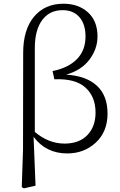

<svg xmlns="http://www.w3.org/2000/svg" viewBox="-20 -823 654 1047"><path d="M169.9 -560.5V-103.5Q245.1 -40 332 -40Q412.1 -40 456.5 -86.4Q501 -132.8 501 -209Q501 -295.9 445.8 -345.7Q390.6 -395.5 276.4 -390.6L266.6 -435.5Q353.5 -453.1 399.9 -501Q446.3 -548.8 446.3 -624Q446.3 -691.4 413.1 -729.5Q379.9 -767.6 321.3 -767.6Q250 -767.6 210 -713.4Q169.9 -659.2 169.9 -560.5ZM105.5 -4.9 106.4 -535.2Q106.4 -661.1 165.5 -731.9Q224.6 -802.7 326.2 -802.7Q407.2 -802.7 459.5 -755.9Q511.7 -709 511.7 -624Q511.7 -556.6 467.8 -498Q423.8 -439.5 340.8 -416Q450.2 -409.2 508.3 -355.5Q566.4 -301.8 566.4 -204.1Q566.4 -104.5 502.4 -45.4Q438.5 13.7 346.7 13.7Q230.5 13.7 163.1 -77.1L173.8 189.5L110.4 204.1L98.6 197.3Z"/></svg>

Font: Bpmf Zihi Serif Light
Style: Light
Weight: 300
Foundry: But Ko
Version: Version 1.320